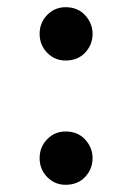

<svg xmlns="http://www.w3.org/2000/svg" viewBox="-20 -501 337 533"><path d="M90 -62Q90 -93 111 -114.5Q132 -136 162 -136Q196 -136 216.5 -113.5Q237 -91 237 -62Q237 -32 216.5 -10Q196 12 162 12Q132 12 111 -9.5Q90 -31 90 -62ZM90 -407Q90 -438 111 -459.5Q132 -481 162 -481Q196 -481 216.5 -458.5Q237 -436 237 -407Q237 -377 216.5 -355Q196 -333 162 -333Q132 -333 111 -354.5Q90 -376 90 -407Z"/></svg>

Font: Tiro Devanagari Hindi
Style: Regular
Weight: 400
Designer: Devanagari: John Hudson & Fiona Ross. Latin: John Hudson.
Foundry: Tiro Typeworks Ltd.
Version: Version 1.52